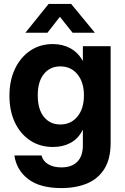

<svg xmlns="http://www.w3.org/2000/svg" viewBox="-20 -752 638 983"><path d="M294.4 210.9Q184.6 210.9 124.5 165Q64.5 119.1 53.7 43.9H192.4Q200.2 73.2 227.1 89.1Q253.9 105 294.4 105Q347.2 105 375.7 76.2Q404.3 47.4 404.3 -8.3V-87.4H403.8Q380.9 -42 341.6 -20.8Q302.2 0.5 251.5 0.5Q184.1 0.5 133.8 -33.2Q83.5 -66.9 55.9 -125.7Q28.3 -184.6 28.3 -261.7Q28.3 -339.4 56.4 -398.9Q84.5 -458.5 134.5 -492.4Q184.6 -526.4 250.5 -526.4Q300.3 -526.4 339.6 -505.1Q378.9 -483.9 403.8 -440.9H404.3V-515.6H546.4V-20Q546.4 61.5 514.4 112.5Q482.4 163.6 425.8 187.3Q369.1 210.9 294.4 210.9ZM288.6 -114.7Q343.3 -114.7 376.5 -155.3Q409.7 -195.8 409.7 -263.7Q409.7 -331.1 376.5 -371.6Q343.3 -412.1 288.6 -412.1Q236.3 -412.1 204.8 -373.3Q173.3 -334.5 173.3 -263.7Q173.3 -192.4 204.8 -153.6Q236.3 -114.7 288.6 -114.7ZM223.1 -584.5H110.4V-585L229 -731.9H344.2L465.3 -585V-584.5H351.6L286.6 -666Z"/></svg>

Font: Inter Display
Style: Bold
Weight: 700
Designer: Rasmus Andersson
Foundry: rsms
Version: Version 4.001;git-9221beed3